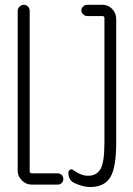

<svg xmlns="http://www.w3.org/2000/svg" viewBox="-20 -750 540 780"><path d="M281.2 -6.8Q257.8 -18.6 257.8 -48.8Q257.8 -56.6 264.6 -60.5Q271.5 -64.5 278.3 -58.6Q311.5 -35.2 338.9 -36.1Q372.1 -36.1 388.2 -63Q404.3 -89.8 404.3 -171.9V-675.8Q404.3 -684.6 396.5 -684.6H334Q325.2 -684.6 317.9 -691.9Q310.5 -699.2 310.5 -708Q310.5 -716.8 317.9 -723.6Q325.2 -730.5 334 -730.5H396.5Q419.9 -730.5 436 -713.4Q452.1 -696.3 452.1 -672.9V-170.9Q452.1 -68.4 427.7 -29.3Q403.3 9.8 345.7 9.8Q317.4 9.8 281.2 -6.8ZM213.9 -45.9Q223.6 -45.9 230.5 -39.6Q237.3 -33.2 237.3 -22.9Q237.3 -12.7 230.5 -6.3Q223.6 0 213.9 0H109.4Q85.9 0 68.8 -17.1Q51.8 -34.2 51.8 -56.6V-706.1Q51.8 -715.8 59.6 -723.1Q67.4 -730.5 77.1 -730.5Q86.9 -730.5 93.8 -723.1Q100.6 -715.8 100.6 -706.1V-54.7Q100.6 -45.9 110.4 -45.9Z"/></svg>

Font: Rounded-X Mgen+ 2m light
Style: Regular
Weight: 200
Designer: [Source Han Sans]
Ryoko NISHIZUKA  (kana & ideographs); Paul D. Hunt (Latin, Greek & Cyrillic); Wenlong ZHANG  (bopomofo
Version: Version 1.059.20150602